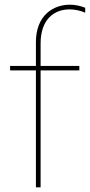

<svg xmlns="http://www.w3.org/2000/svg" viewBox="-20 -798 383 818"><path d="M133 -618V-517H23V-498H133V0H153V-498H318V-517H153V-613C153 -718 213 -758 276 -758C299 -758 322 -753 343 -744V-765C323 -773 300 -778 278 -778C206 -778 133 -732 133 -618Z"/></svg>

Font: Chess Sans Thin
Style: Regular
Weight: 100
Designer: Wolf Bōese
Foundry: Wolf Bōese
Version: Version 7.223;Glyphs 3.3 (3306)